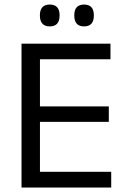

<svg xmlns="http://www.w3.org/2000/svg" viewBox="-20 -833 563 853"><path d="M75.6 0V-639H157.5V0ZM100.2 0V-69.7H474.1V0ZM122.5 -291.5V-360.4H463.4V-291.5ZM99.6 -569.7V-639H470.8V-569.7ZM200.8 -715.7Q179.2 -715.7 168.3 -728Q157.3 -740.2 157.3 -762.9V-766.3Q157.3 -788.7 168.3 -800.7Q179.2 -812.8 200.8 -812.8Q223.2 -812.8 234 -800.7Q244.7 -788.7 244.7 -766.3V-762.9Q244.7 -740.2 234 -728Q223.2 -715.7 200.8 -715.7ZM353.6 -715.7Q331.6 -715.7 320.8 -728Q310.1 -740.2 310.1 -762.9V-766.3Q310.1 -788.7 320.8 -800.7Q331.6 -812.8 353.6 -812.8Q375.4 -812.8 386.2 -800.7Q396.9 -788.7 396.9 -766.3V-762.9Q396.9 -740.2 386.2 -728Q375.4 -715.7 353.6 -715.7Z"/></svg>

Font: Anek Gujarati Medium
Style: Regular
Weight: 500
Designer: Mrunmayee Ghaisas (Gujarati), Yesha Goshar (Latin)
Foundry: Ek Type
Version: Version 1.003